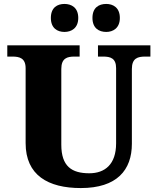

<svg xmlns="http://www.w3.org/2000/svg" viewBox="-20 -944 799 974"><path d="M519 -782C553 -782 588 -801 588 -853C588 -906 553 -924 519 -924C482 -924 449 -906 449 -853C449 -801 482 -782 519 -782ZM307 -782C342 -782 377 -801 377 -853C377 -906 342 -924 307 -924C271 -924 238 -906 238 -853C238 -801 271 -782 307 -782ZM390 10C573 10 649 -81 649 -215V-594C649 -649 679 -657 717 -657H743V-714H477V-657H503C540 -657 569 -649 569 -598V-217C569 -110 512 -65 433 -65C344 -65 291 -100 291 -210V-594C291 -649 321 -657 358 -657H384V-714H17V-657H43C79 -657 110 -649 110 -598V-218C110 -55 224 10 390 10Z"/></svg>

Font: Noto Serif Myanmar ExtraBold
Style: Regular
Weight: 800
Designer: Ben Mitchell and the Monotype Design Team
Foundry: Monotype Imaging Inc.
Version: Version 2.106